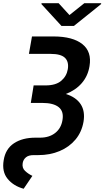

<svg xmlns="http://www.w3.org/2000/svg" viewBox="-21 -954 649 1193"><path d="M177.7 -727.5H313Q431.6 -727.1 491 -679.7Q550.3 -632.3 535.2 -543Q525.4 -481.9 487.3 -437.7Q449.2 -393.6 388.2 -370.1Q451.7 -350.1 480.2 -306.6Q508.8 -263.2 498 -197.8Q486.8 -133.3 448 -86.9Q409.2 -40.5 349.6 -15.4Q290 9.8 216.3 9.8H188Q156.7 9.8 140.4 23.4Q124 37.1 120.1 58.6Q114.7 89.8 135.3 108.6Q155.8 127.4 180.2 138.7L126 218.8Q63 201.7 26.4 157.2Q-10.3 112.8 2 41Q13.2 -28.8 65.7 -63.7Q118.2 -98.6 199.7 -98.6H227.5Q284.7 -98.6 321.8 -127.7Q358.9 -156.7 367.2 -208Q376.5 -261.7 343.8 -288.1Q311 -314.5 241.7 -314.5H170.4L175.8 -347.7L188 -423.3H262.2Q325.7 -423.3 359.4 -451.9Q393.1 -480.5 400.4 -524.4Q407.7 -570.3 382.6 -594.7Q357.4 -619.1 294.9 -619.1H158.7ZM343.3 -934.1 410.6 -860.4 502.9 -934.1H607.4V-928.7L438.5 -793H360.8L236.3 -928.7L237.3 -934.1Z"/></svg>

Font: Inter Semi Bold
Style: Italic
Weight: 600
Italic angle: -9.39999°
Designer: Rasmus Andersson
Foundry: rsms
Version: Version 4.000;git-3c8e0fc